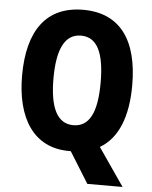

<svg xmlns="http://www.w3.org/2000/svg" viewBox="-59 -774 784 993"><g transform="rotate(5 332.5 -277.5)"><path d="M619 -358C619 -593 524 -725 333 -725C142 -725 47 -593 47 -359C47 -140 137 9 323 9C326 9 329 9 332 9L432 170H615L480 -26C573 -80 619 -195 619 -358ZM210 -358C210 -510 249 -591 333 -591C417 -591 455 -512 455 -358C455 -204 417 -126 333 -126C249 -126 210 -207 210 -358Z"/></g></svg>

Font: Noto Sans Gurmukhi Condensed ExtraBold
Style: Regular
Weight: 800
Width: 3
Designer: Jelle Bosma - Monotype Design Team
Foundry: Monotype Imaging Inc.
Version: Version 2.004